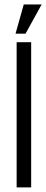

<svg xmlns="http://www.w3.org/2000/svg" viewBox="-20 -813 201 833"><path d="M52.2 -629.9H115.2V0H52.2ZM160.6 -793.5 90.8 -667H47.4L83 -793.5Z"/></svg>

Font: Fibel Vienna LRS
Style: Regular
Weight: 400
Designer: Peter Wiegel
Foundry: Peter Wioegel
Version: Version 000.000